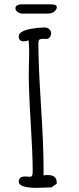

<svg xmlns="http://www.w3.org/2000/svg" viewBox="-20 -888 373 906"><path d="M236.8 -865.7Q229.5 -867.2 220.2 -867.4Q210.9 -867.7 195.3 -867.7H85Q69.3 -867.7 61 -862.5Q52.7 -857.4 52.7 -849.1Q52.7 -838.9 63 -831.3Q73.2 -823.7 87.4 -823.7H203.6Q215.3 -823.7 224.9 -826.9Q234.4 -830.1 238.8 -835.4Q247.6 -845.7 248 -851.6Q248 -857.9 245.8 -861.1Q243.7 -864.3 236.8 -865.7ZM247.6 -26.9Q247.6 -62 206.1 -62Q195.8 -62 185.5 -60.5V-99.1Q185.5 -200.7 173.3 -391.6Q161.1 -582.5 161.1 -684.1Q161.1 -695.8 165.5 -700.2Q169.9 -704.6 180.2 -704.6H188Q191.9 -704.1 197.8 -704.1Q208 -704.1 214.6 -712.2Q221.2 -720.2 221.2 -731Q221.2 -742.2 212.4 -750.2Q203.6 -758.3 191.9 -758.3Q161.6 -758.3 121.1 -751Q97.7 -746.6 83 -737.5Q68.4 -728.5 68.4 -716.8Q68.4 -692.9 91.8 -692.9Q102.1 -692.9 115.2 -697.3Q117.7 -671.4 117.7 -641.6L116.7 -590.8L115.7 -539.6Q115.7 -458.5 125 -308.6Q134.3 -158.2 134.3 -77.1Q134.3 -64 130.9 -58.8Q127.4 -53.7 119.6 -53.7L110.4 -54.7Q105.5 -55.2 98.6 -55.2Q68.4 -55.2 68.4 -31.2Q68.4 -1.5 154.8 -1.5Q172.4 -1.5 196.3 -2.9L222.7 -3.9L247.6 -21Z"/></svg>

Font: Amatica SC
Style: Bold
Weight: 400
Designer: Vernon Adams, Ben Nathan
Foundry: newtypography
Version: Version 2.000